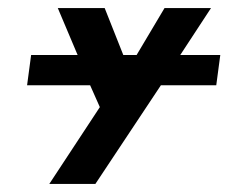

<svg xmlns="http://www.w3.org/2000/svg" viewBox="-20 -309 577 475"><path d="M387 -289 318 -173H285L239 -289H123L172 -173H57L47 -98H203L227 -44L102 146H216L378 -98H515L525 -173H426L502 -289Z"/></svg>

Font: Hussar Tani
Style: Kurs
Weight: 700
Foundry: Cannot Into Space Fonts
Version: Version 0.92